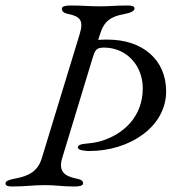

<svg xmlns="http://www.w3.org/2000/svg" viewBox="-40 -673 624 698"><path d="M352 -529C342 -529 328 -529 317 -528L324 -550C339 -597 363 -613 412 -622C435 -626 449 -633 449 -642C449 -650 441 -653 425 -653C375 -653 363 -650 323 -650C280 -650 265 -653 215 -653C199 -653 185 -650 185 -642C185 -633 189 -626 209 -622C253 -613 264 -597 250 -550L112 -98C98 -51 65 -33 16 -24C-7 -20 -20 -15 -20 -6C-20 2 -12 5 4 5C54 5 78 0 124 0C167 0 182 5 232 5C248 5 262 2 262 -6C262 -15 257 -20 237 -24C193 -33 172 -51 186 -98L296 -460C305 -490 309 -500 338 -500C420 -500 479 -435 479 -352C479 -248 408 -183 323 -159C305 -154 285 -152 266 -150C254 -149 243 -145 243 -137C243 -126 272 -124 285 -124C430 -124 564 -211 564 -341C564 -456 478 -529 352 -529Z"/></svg>

Font: EB Garamond
Style: Italic
Weight: 400
Italic angle: -17.2°
Designer: Georg Duffner and Octavio Pardo
Foundry: Georg Duffner
Version: Version 1.000;PS 001.000;hotconv 1.0.88;makeotf.lib2.5.64775